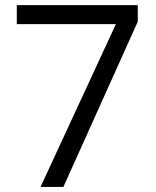

<svg xmlns="http://www.w3.org/2000/svg" viewBox="-20 -734 612 754"><path d="M139.2 0 435.1 -639.2H45.9V-713.9H521V-648.9L229 0Z"/></svg>

Font: f0_51640 
Style: Regular
Weight: 400
Foundry: Ascender Corporation
Version: Version 1.10